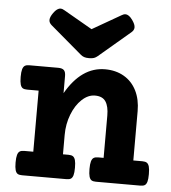

<svg xmlns="http://www.w3.org/2000/svg" viewBox="-51 -739 701 786"><g transform="rotate(5 300.0 -346.5)"><path d="M517.1 -302.7V-100.1H554.7Q566.4 -100.1 572.8 -95.9Q579.1 -91.8 582.3 -81.1Q585.4 -70.3 585.4 -49.8Q585.4 -29.3 582.3 -18.6Q579.1 -7.8 572.8 -3.9Q566.4 0 554.7 0H372.1Q360.4 0 354 -3.9Q347.7 -7.8 344.5 -18.6Q341.3 -29.3 341.3 -49.8Q341.3 -70.3 344.5 -81.1Q347.7 -91.8 354 -95.9Q360.4 -100.1 372.1 -100.1H395V-273.9Q395 -312 381.8 -331.5Q368.7 -351.1 337.9 -351.1Q309.6 -351.1 284.2 -327.4Q258.8 -303.7 243.4 -264.2Q228 -224.6 228 -179.7V-100.1H251Q262.7 -100.1 269 -95.9Q275.4 -91.8 278.6 -81.1Q281.7 -70.3 281.7 -49.8Q281.7 -29.3 278.6 -18.6Q275.4 -7.8 269 -3.9Q262.7 0 251 0H68.4Q56.6 0 50.3 -3.9Q43.9 -7.8 40.8 -18.6Q37.6 -29.3 37.6 -49.8Q37.6 -70.3 40.8 -81.1Q43.9 -91.8 50.3 -95.9Q56.6 -100.1 68.4 -100.1H106V-351.1H58.6Q46.9 -351.1 40.5 -355Q34.2 -358.9 31 -369.6Q27.8 -380.4 27.8 -400.9Q27.8 -421.4 31 -432.1Q34.2 -442.9 40.5 -447Q46.9 -451.2 58.6 -451.2H177.7Q194.3 -451.2 201.4 -444.1Q208.5 -437 208.5 -420.4V-349.6Q272.9 -461.9 369.6 -461.9Q414.1 -461.9 447.5 -442.4Q481 -422.9 499 -387Q517.1 -351.1 517.1 -302.7ZM265.1 -512.7 135.7 -622.6Q125 -631.8 125 -643.1Q125 -655.3 137.2 -672.4Q151.9 -693.4 166.5 -693.4Q174.3 -693.4 182.6 -688L299.8 -620.6L417 -688Q425.3 -693.4 433.1 -693.4Q447.8 -693.4 462.4 -672.4Q474.6 -655.3 474.6 -643.1Q474.6 -631.8 463.9 -622.6L334.5 -512.7Q327.6 -506.8 320.1 -504.2Q312.5 -501.5 299.8 -501.5Q287.1 -501.5 279.5 -504.2Q272 -506.8 265.1 -512.7Z"/></g></svg>

Font: Courier Prime
Style: Bold
Weight: 700
Designer: Alan Dague-Greene, Quote-Unquote Apps
Foundry: Quote-Unquote Apps
Version: Version 3.018